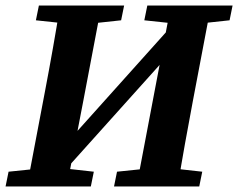

<svg xmlns="http://www.w3.org/2000/svg" viewBox="-22 -677 864 697"><path d="M-1.8 0H307.7L318.6 -53.7L183.7 -68.7H154.9L9.1 -53.7L-1.8 0ZM75.7 0H220.5L280.4 -310.7L346.2 -657H196.3C179.6 -554 161.3 -450 141.6 -347L75.7 0ZM108.3 -603.3 249.5 -588.3H278.6L417.7 -603.3L428.6 -657H119.2L108.3 -603.3ZM167.4 -6.9 657 -552.3 659.2 -647.7 170.2 -102.4 167.4 -6.9ZM391.9 0H701.3L712.2 -53.7L577.3 -68.7H548.5L402.8 -53.7L391.9 0ZM473.5 0H623C639.8 -103 658.5 -207 678.2 -310.7L744 -657H598.5L539.4 -347L473.5 0ZM501.9 -603.3 643.1 -588.3H672.2L811.4 -603.3L822.3 -657H512.8L501.9 -603.3Z"/></svg>

Font: Source Serif Variable
Style: Italic
Weight: 389
Italic angle: -12°
Designer: Frank Grießhammer
Foundry: Adobe Systems Incorporated
Version: Version 3.001;hotconv 1.0.111;makeotfexe 2.5.65597